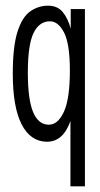

<svg xmlns="http://www.w3.org/2000/svg" viewBox="-20 -489 353 676"><path d="M228 167V-63Q202 11 144 10Q87 9 56 -51.5Q25 -112 25 -230Q25 -325 41.5 -377Q58 -429 86.5 -449Q115 -469 149 -469Q182 -469 200.5 -447Q219 -425 229 -388V-457H279V167ZM152 -50Q184 -50 205 -95.5Q226 -141 226 -241Q226 -335 205.5 -374.5Q185 -414 156 -414Q118 -414 98 -372.5Q78 -331 78 -233Q78 -139 96.5 -94.5Q115 -50 152 -50Z"/></svg>

Font: Inconsolata ExtraCondensed Thin
Style: Regular
Weight: 100
Width: 2
Monospace: yes
Designer: Raph Levien, Cyreal, Brenton Simpson
Foundry: Raph Levien, Cyreal, Google
Version: Version 3.100; ttfautohint (v1.8.4.7-5d5b)